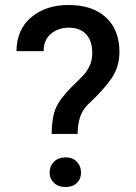

<svg xmlns="http://www.w3.org/2000/svg" viewBox="-20 -745 545 770"><path d="M268 -397Q300 -428 315 -444Q330 -460 340 -482Q350 -504 350 -533Q350 -581 325.5 -607.5Q301 -634 255 -634Q214 -634 184.5 -609.5Q155 -585 155 -540H46Q47 -627 105.5 -676Q164 -725 255 -725Q351 -725 405 -675Q459 -625 459 -537Q459 -478 428 -432Q397 -386 337 -330Q312 -307 302 -278Q292 -249 291 -208H187Q188 -276 204.5 -313Q221 -350 268 -397ZM243 -114Q271 -114 288 -96.5Q305 -79 305 -53Q305 -28 288.5 -11.5Q272 5 243 5Q214 5 196.5 -11.5Q179 -28 179 -53Q179 -79 196.5 -96.5Q214 -114 243 -114Z"/></svg>

Font: Freesentation 6 SemiBold
Style: Regular
Weight: 600
Designer: glyphs from Roboto by Christian Robertson / Hangul glyphs from Noto Sans CJK(Source Han Sans) by Jang Soo-young and Kang
Foundry: PT&
Version: Version 2.001